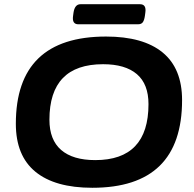

<svg xmlns="http://www.w3.org/2000/svg" viewBox="-20 -881 917 909"><path d="M417 8Q240 8 147.5 -68Q55 -144 55 -295Q55 -708 482 -708Q658 -708 750 -632.5Q842 -557 842 -407Q842 8 417 8ZM431 -123Q683 -123 683 -388Q683 -483 628 -530Q573 -577 468 -577Q214 -577 214 -314Q214 -219 269.5 -171Q325 -123 431 -123ZM351 -766Q320 -766 326 -806L328 -821Q334 -861 361 -861H643Q674 -861 668 -821L666 -806Q663 -785 656 -775.5Q649 -766 633 -766Z"/></svg>

Font: Asap Expanded Expanded Regular
Style: Bold Italic
Weight: 700
Width: 7
Italic angle: -6°
Designer: Pablo Cosgaya
Foundry: Omnibus-Type
Version: Version 3.001; ttfautohint (v1.8.4.7-5d5b)